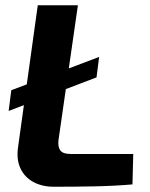

<svg xmlns="http://www.w3.org/2000/svg" viewBox="-20 -710 572 732"><path d="M358 -493 348 -415 13 -287 23 -366ZM277 -690 203 -176Q200 -150 210 -136.5Q220 -123 249 -123H488L485 -7Q418 -1 339.5 0.5Q261 2 186 2Q140 2 106.5 -16.5Q73 -35 57.5 -69Q42 -103 49 -150L124 -690Z"/></svg>

Font: Exo 2
Style: Bold Italic
Weight: 700
Italic angle: -8°
Designer: Natanael Gama
Foundry: Natanael Gama
Version: Version 2.010